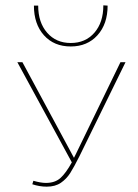

<svg xmlns="http://www.w3.org/2000/svg" viewBox="-20 -692 515 719"><path d="M107 -671H123Q123 -608 156.5 -569.5Q190 -531 245 -531Q300 -531 333.5 -569.5Q367 -608 367 -672L383 -671Q383 -602 345 -560Q307 -518 245 -518Q182 -518 144.5 -560Q107 -602 107 -671ZM450 -459 278 -108Q257 -66 243 -44Q229 -22 208 -7.5Q187 7 155 7Q128 7 101 -2L105 -15Q133 -7 152 -7Q186 -7 206.5 -25.5Q227 -44 249 -84L45 -459H64L257 -101L264 -115L431 -459Z"/></svg>

Font: Ysabeau SC Thin
Style: Regular
Weight: 200
Designer: Christian Thalmann (Catharsis Fonts)
Version: Version 0.003